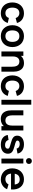

<svg xmlns="http://www.w3.org/2000/svg" viewBox="1941 -2730 804 4726"><g transform="rotate(90 2343.0 -367.0)"><path d="M304.5 15C425 15 511.5 -46 545 -156L422 -183.5C403.5 -128 368.5 -98 304.5 -98C214 -98 168 -167 167.5 -270C168 -369 210 -442 304.5 -442C359.5 -442 406.5 -408 425 -350L545 -382.5C519.5 -489 428.5 -555 306 -555C142 -555 40.5 -435.5 40 -270C40.5 -107 137.5 15 304.5 15Z M869 15C1030.5 15 1138.5 -101.5 1138.5 -270C1138.5 -437 1032 -555 869 -555C709.5 -555 600.5 -439.5 600.5 -270C600.5 -103 706.5 15 869 15ZM869 -98C776 -98 728 -165 728 -270C728 -372 772 -442 869 -442C963.5 -442 1011 -374.5 1011 -270C1011 -168.5 964.5 -98 869 -98Z M1531.5 -555.5C1453.5 -555.5 1394.5 -526.5 1355 -480V-540H1247.5V0H1369.5V-277.5C1369.5 -408.5 1434.5 -442 1496 -442C1611 -442 1622 -326.5 1622 -260V0H1744V-301.5C1744 -365.5 1730.5 -555.5 1531.5 -555.5Z M2100 15C2220.5 15 2307 -46 2340.5 -156L2217.5 -183.5C2199 -128 2164 -98 2100 -98C2009.5 -98 1963.5 -167 1963 -270C1963.5 -369 2005.5 -442 2100 -442C2155 -442 2202 -408 2220.5 -350L2340.5 -382.5C2315 -489 2224 -555 2101.5 -555C1937.5 -555 1836 -435.5 1835.5 -270C1836 -107 1933 15 2100 15Z M2556.5 0V-735H2436V0Z M3071 -262.5C3071 -131.5 3006 -98 2944.5 -98C2829.5 -98 2818.5 -213.5 2818.5 -280V-540H2696.5V-238.5C2696.5 -174.5 2710 15.5 2909 15.5C2987 15.5 3046 -13.5 3085.5 -60V0H3192V-540H3071Z M3540.5 15C3679.5 15 3763.5 -51 3763.5 -159.5C3763.5 -243.5 3716.5 -286 3587 -319.5C3460.5 -351.5 3439.5 -363.5 3439.5 -395C3439.5 -431 3477.5 -453 3534 -450.5C3592.5 -447 3630 -419.5 3636.5 -373.5L3759.5 -395.5C3746 -492.5 3658 -555 3532 -555C3403.5 -555 3319.5 -490 3319.5 -389C3319.5 -308 3367 -267.5 3502.5 -232C3624.5 -199.5 3640 -190.5 3640 -154C3640 -114 3606.5 -89.5 3549 -89.5C3483 -89.5 3437 -122 3425 -175.5L3302 -156.5C3320 -47.5 3407 15 3540.5 15Z M3943.5 -605C3985.5 -605 4016 -636.5 4016 -677C4016 -717.5 3985.5 -749 3943.5 -749C3902.5 -749 3871.5 -717.5 3871.5 -677C3871.5 -636.5 3902.5 -605 3943.5 -605ZM4004 0V-540H3883.5V0Z M4644 -236.5C4658 -431 4560 -555 4392.5 -555C4233.5 -555 4124 -441 4124 -264C4124 -100 4235.5 15 4399.5 15C4503.5 15 4596.5 -41 4638 -139L4519 -175C4495.5 -125 4451.5 -98 4392.5 -98C4310.5 -98 4262.5 -147.5 4253 -236.5ZM4397.5 -449.5C4472 -449.5 4511.5 -412 4521.5 -327.5H4256C4270 -407.5 4316.5 -449.5 4397.5 -449.5Z"/></g></svg>

Font: Hauora
Style: Bold
Weight: 700
Designer: Wayne Shih
Foundry: WCYS
Version: Version 1.001;hotconv 1.0.109;makeotfexe 2.5.65596